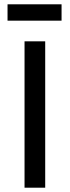

<svg xmlns="http://www.w3.org/2000/svg" viewBox="-20 -872 324 892"><path d="M15 -852H266V-776H15ZM94 0V-680H190V0Z"/></svg>

Font: Palanquin Medium
Style: Regular
Weight: 500
Designer: Pria Ravichandran
Version: Version 1.0.4